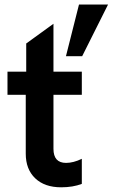

<svg xmlns="http://www.w3.org/2000/svg" viewBox="-20 -796 485 826"><path d="M263.7 -554.2 319.8 -776.4H444.8L333.5 -554.2ZM243.2 9.8Q171.9 9.8 131.3 -29.1Q90.8 -67.9 90.8 -134.8V-388.2H12.2V-487.8H92.8V-608.9L210 -693.8V-487.8H332V-388.2H210V-155.8Q210 -95.2 264.2 -95.2Q295.9 -95.2 332 -112.8V-4.9Q293.5 9.8 243.2 9.8Z"/></svg>

Font: HK Grotesk Legacy
Style: Bold
Weight: 700
Designer: Alfredo Marco Pradil
Foundry: Hanken Design Co.
Version: Version 2.022;PS 002.022;hotconv 1.0.88;makeotf.lib2.5.64775